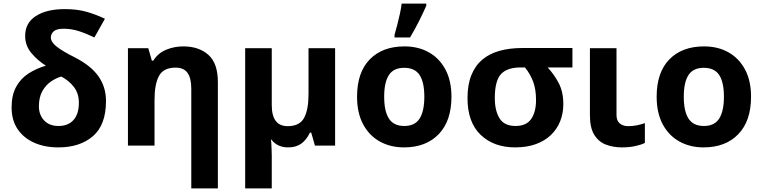

<svg xmlns="http://www.w3.org/2000/svg" viewBox="-20 -816 4274 1076"><path d="M343 -765Q411 -765 463 -750.5Q515 -736 568 -711L509 -606Q464 -628 422 -641.5Q380 -655 337 -655Q297 -655 281 -640.5Q265 -626 265 -606Q265 -580 298.5 -554Q332 -528 400 -494Q490 -448 532 -388Q574 -328 574 -250Q574 -116 501 -53Q428 10 307 10Q231 10 172 -16Q113 -42 79 -92Q45 -142 45 -214Q45 -283 70.5 -329.5Q96 -376 139.5 -404Q183 -432 237 -448Q191 -477 156 -518.5Q121 -560 121 -615Q121 -688 181.5 -726.5Q242 -765 343 -765ZM324 -387Q297 -380 267.5 -360.5Q238 -341 218 -306.5Q198 -272 198 -220Q198 -173 227 -141.5Q256 -110 308 -110Q362 -110 392 -143.5Q422 -177 422 -240Q422 -292 395 -327.5Q368 -363 324 -387Z M1007 -556Q1095 -556 1148 -508.5Q1201 -461 1201 -356V240H1052V-319Q1052 -378 1031 -407.5Q1010 -437 964 -437Q896 -437 871 -390.5Q846 -344 846 -257V0H697V-546H811L831 -476H839Q865 -518 910.5 -537Q956 -556 1007 -556Z M1503 -546V-227Q1503 -109 1592 -109Q1659 -109 1684 -155Q1709 -201 1709 -289V-546H1858V0H1745L1724 -73H1717Q1697 -31 1667.5 -10.5Q1638 10 1595 10Q1536 10 1503 -31Q1502 -32 1502 -32.5Q1502 -33 1501 -34H1498Q1500 -27 1500.5 -12.5Q1501 2 1502 19.5Q1503 37 1503 54Q1503 71 1503 84V240H1354V-546Z M2510 -274Q2510 -138 2438.5 -64Q2367 10 2244 10Q2168 10 2108.5 -23Q2049 -56 2015 -119.5Q1981 -183 1981 -274Q1981 -410 2052 -483Q2123 -556 2247 -556Q2324 -556 2383 -523Q2442 -490 2476 -427Q2510 -364 2510 -274ZM2133 -274Q2133 -193 2159.5 -151.5Q2186 -110 2246 -110Q2305 -110 2331.5 -151.5Q2358 -193 2358 -274Q2358 -355 2331.5 -395.5Q2305 -436 2245 -436Q2186 -436 2159.5 -395.5Q2133 -355 2133 -274ZM2191 -606V-621Q2198 -644 2206 -675.5Q2214 -707 2221 -738.5Q2228 -770 2231 -796H2369V-784Q2352 -745 2329 -699Q2306 -653 2278 -606Z M2908 -547H3188V-438H3049Q3085 -400 3111 -350.5Q3137 -301 3137 -232Q3137 -181 3119.5 -137Q3102 -93 3068 -60Q3034 -27 2983.5 -8.5Q2933 10 2867 10Q2747 10 2673.5 -60.5Q2600 -131 2600 -266Q2600 -341 2621.5 -394.5Q2643 -448 2682.5 -481.5Q2722 -515 2779 -531Q2836 -547 2908 -547ZM2753 -266Q2753 -196 2779.5 -153Q2806 -110 2869 -110Q2930 -110 2957 -149.5Q2984 -189 2984 -255Q2984 -315 2968 -358Q2952 -401 2922 -438H2898Q2822 -438 2787.5 -400.5Q2753 -363 2753 -266Z M3435 -546V-171Q3435 -140 3453 -124.5Q3471 -109 3500 -109Q3525 -109 3548 -113.5Q3571 -118 3594 -126V-15Q3572 -4 3538.5 3Q3505 10 3466 10Q3415 10 3374.5 -6Q3334 -22 3310 -61Q3286 -100 3286 -171V-546Z M4189 -274Q4189 -138 4117.5 -64Q4046 10 3923 10Q3847 10 3787.5 -23Q3728 -56 3694 -119.5Q3660 -183 3660 -274Q3660 -410 3731 -483Q3802 -556 3926 -556Q4003 -556 4062 -523Q4121 -490 4155 -427Q4189 -364 4189 -274ZM3812 -274Q3812 -193 3838.5 -151.5Q3865 -110 3925 -110Q3984 -110 4010.5 -151.5Q4037 -193 4037 -274Q4037 -355 4010.5 -395.5Q3984 -436 3924 -436Q3865 -436 3838.5 -395.5Q3812 -355 3812 -274Z"/></svg>

Font: BC Sans
Style: Bold
Weight: 700
Designer: Monotype Design Team
Province of B.C.
Foundry: Monotype Imaging Inc.
Version: Version 2.000;GOOG;noto-source:20170915:90ef993387c0